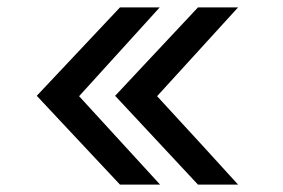

<svg xmlns="http://www.w3.org/2000/svg" viewBox="-20 -497 763 517"><path d="M79 -239 303 -477H410L193 -238Q265 -159 411 0H303ZM290 -239 513 -477H621L403 -238Q545 -84 621 0H513Z"/></svg>

Font: Coval
Style: Bold
Weight: 700
Foundry: Context Ltd
Version: Version 001.000